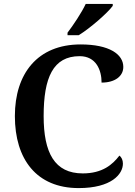

<svg xmlns="http://www.w3.org/2000/svg" viewBox="-20 -951 688 981"><path d="M325 -784V-771H382C441 -807 531 -886 556 -921V-931H418C397 -886 354 -822 325 -784ZM382 10C549 10 608 -61 608 -115C608 -133 601 -148 590 -156C556 -111 504 -65 403 -65C259 -65 203 -170 203 -358C203 -554 251 -664 387 -664C471 -664 499 -593 499 -529C568 -529 610 -562 610 -609C610 -674 538 -724 392 -724C171 -724 56 -574 56 -358C56 -137 167 10 382 10Z"/></svg>

Font: Noto Serif Sinhala SemiBold
Style: Regular
Weight: 600
Designer: Jelle Bosma - Monotype Design Team
Foundry: Monotype Imaging Inc.
Version: Version 2.007